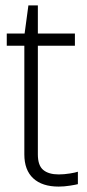

<svg xmlns="http://www.w3.org/2000/svg" viewBox="-20 -687 323 710"><path d="M85 -667H120V-563H257V-518H120V-116Q120 -75 140 -58.5Q160 -42 197 -42Q217 -42 238.5 -45.5Q260 -49 268 -52V-6Q261 -4 239 -0.5Q217 3 197 3Q136 3 103 -27.5Q70 -58 70 -116V-518H5V-563H71Z"/></svg>

Font: Khand Variable Light
Style: Regular
Weight: 300
Designer: Satya Rajpurohit
Foundry: Indian Type Foundry
Version: Version 3.000